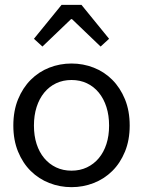

<svg xmlns="http://www.w3.org/2000/svg" viewBox="-20 -760 590 792"><path d="M35 -242Q35 -182 54.5 -134.5Q74 -87 107 -54.5Q140 -22 183.5 -5Q227 12 275 12Q323 12 366.5 -5Q410 -22 443 -54.5Q476 -87 495.5 -134.5Q515 -182 515 -242Q515 -303 495.5 -350.5Q476 -398 443 -431Q410 -464 366.5 -481Q323 -498 275 -498Q227 -498 183.5 -481Q140 -464 107 -431Q74 -398 54.5 -350.5Q35 -303 35 -242ZM120 -242Q120 -284 131 -318.5Q142 -353 162.5 -378Q183 -403 211.5 -416.5Q240 -430 275 -430Q310 -430 338.5 -416.5Q367 -403 387.5 -378Q408 -353 419 -318.5Q430 -284 430 -242Q430 -200 419 -166Q408 -132 387.5 -107.5Q367 -83 338.5 -69.5Q310 -56 275 -56Q240 -56 211.5 -69.5Q183 -83 162.5 -107.5Q142 -132 131 -166Q120 -200 120 -242ZM120 -600 155 -568 273 -681H277L395 -568L430 -600L316 -740H234Z"/></svg>

Font: Codetta
Style: Regular
Weight: 400
Italic angle: -11°
Designer: Ulrich Proeller
Foundry: PROSA GmbH
Version: Version 2.00;September 29, 2018;FontCreator 11.5.0.2427 64-b